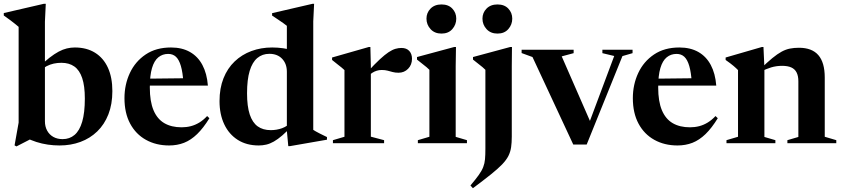

<svg xmlns="http://www.w3.org/2000/svg" viewBox="-31 -757 4454 1015"><path d="M102 -31 162 -37.5 56 17 46 11.5 67.5 -109V-615Q60.5 -621 49.8 -629.8Q39 -638.5 23.8 -650Q8.5 -661.5 -11 -675V-688L201 -737H211L206.5 -642.5V-116Q206.5 -88 218.2 -66.5Q230 -45 251 -33.2Q272 -21.5 300 -21.5Q337 -21.5 363.2 -43.8Q389.5 -66 403.5 -113.5Q417.5 -161 417.5 -236Q417.5 -302.5 403.5 -344.2Q389.5 -386 362 -405.5Q334.5 -425 293.5 -425Q272.5 -425 253 -420.8Q233.5 -416.5 215.2 -407Q197 -397.5 179 -381L172 -400Q204 -431 230.2 -451.5Q256.5 -472 279 -484Q301.5 -496 322.5 -501Q343.5 -506 364.5 -506Q427 -506 471.5 -478.2Q516 -450.5 539.5 -399Q563 -347.5 563 -275.5Q563 -206 542 -152.5Q521 -99 483 -62.2Q445 -25.5 394.2 -6.8Q343.5 12 283.5 12Q252.5 12 221.8 7.5Q191 3 161.2 -6.5Q131.5 -16 102 -31Z M873 -506Q931.5 -506 973.2 -482.2Q1015 -458.5 1039 -413.5Q1063 -368.5 1068 -304.5H737V-341L1001.5 -344L938.5 -320.5Q935 -375 925.2 -408.2Q915.5 -441.5 899.2 -456.8Q883 -472 858 -472Q828 -472 806 -454Q784 -436 772.5 -397Q761 -358 761 -294.5Q761 -221 780.5 -174.5Q800 -128 837.5 -106Q875 -84 929 -84Q954.5 -84 977.8 -90Q1001 -96 1022.8 -109.2Q1044.5 -122.5 1064 -143.5L1076 -132Q1044 -80 1011.2 -48.2Q978.5 -16.5 942.2 -2.2Q906 12 863 12Q794 12 740.5 -17.8Q687 -47.5 657 -103.5Q627 -159.5 627 -238Q627 -310 655.5 -371Q684 -432 739 -469Q794 -506 873 -506Z M1485.5 -377.5Q1485.5 -420 1460.5 -446.2Q1435.5 -472.5 1393 -472.5Q1356 -472.5 1329.5 -450.5Q1303 -428.5 1289 -382.5Q1275 -336.5 1275 -264Q1275 -195 1289.2 -152Q1303.5 -109 1331.2 -89Q1359 -69 1400.5 -69Q1432 -69 1460 -79.2Q1488 -89.5 1512 -113.5L1515.5 -94Q1485.5 -62 1461.5 -41.2Q1437.5 -20.5 1416.8 -8.8Q1396 3 1376.5 7.5Q1357 12 1337 12Q1272.5 12 1226 -17.5Q1179.5 -47 1154.5 -99.8Q1129.5 -152.5 1129.5 -222.5Q1129.5 -290.5 1150.5 -343.2Q1171.5 -396 1209.5 -432.2Q1247.5 -468.5 1298.2 -487.2Q1349 -506 1408 -506Q1437.5 -506 1466.8 -501.8Q1496 -497.5 1524.8 -489Q1553.5 -480.5 1581 -466.5L1485.5 -456.5V-620.5Q1479.5 -625.5 1466.5 -634.8Q1453.5 -644 1437.8 -654.5Q1422 -665 1407.5 -674.5V-687.5L1621.5 -737H1629.5L1625 -644.5V-70.5Q1629.5 -67.5 1638.2 -62.5Q1647 -57.5 1657.8 -52Q1668.5 -46.5 1679 -41.5Q1689.5 -36.5 1697.5 -32.5V-18.5L1502 15.5H1493L1485.5 -65.5Z M2091 -503.5Q2118 -503.5 2132.5 -487.8Q2147 -472 2147 -446.5Q2147 -414.5 2126.5 -393.5Q2106 -372.5 2076 -372.5Q2058.5 -372.5 2044.8 -376.2Q2031 -380 2017.8 -383.5Q2004.5 -387 1987 -387Q1973 -387 1960.8 -383.2Q1948.5 -379.5 1937.2 -372.2Q1926 -365 1914.5 -354L1912 -377Q1949.5 -418 1976.5 -443Q2003.5 -468 2023.2 -481Q2043 -494 2059.2 -498.8Q2075.5 -503.5 2091 -503.5ZM1929.5 -407V-34.5L1999.5 -16V0H1729V-16L1790 -34V-386.5Q1783.5 -393 1775 -399.8Q1766.5 -406.5 1754.5 -416Q1742.5 -425.5 1724.5 -440V-453L1918.5 -508.5H1927Z M2303 -579.5Q2266.5 -579.5 2245 -603.2Q2223.5 -627 2223.5 -658.5Q2223.5 -689.5 2245 -711.5Q2266.5 -733.5 2303 -733.5Q2339.5 -733.5 2360.2 -711.5Q2381 -689.5 2381 -658.5Q2381 -627 2360.2 -603.2Q2339.5 -579.5 2303 -579.5ZM2379.5 -508.5 2378 -407.5V-33.5L2437.5 -16V0H2178V-16L2239 -34V-388Q2233.5 -394 2223.8 -402Q2214 -410 2201.2 -420Q2188.5 -430 2173.5 -442V-455.5L2370 -508.5Z M2599 -579.5Q2562.5 -579.5 2541 -603.2Q2519.5 -627 2519.5 -658.5Q2519.5 -689.5 2541 -711.5Q2562.5 -733.5 2599 -733.5Q2635.5 -733.5 2656.2 -711.5Q2677 -689.5 2677 -658.5Q2677 -627 2656.2 -603.2Q2635.5 -579.5 2599 -579.5ZM2535 -388Q2529.5 -394 2519.8 -402Q2510 -410 2497.2 -420Q2484.5 -430 2469.5 -442V-455.5L2666 -508.5H2675.5L2674.5 -407.5V-35Q2674.5 -3 2671 21.2Q2667.5 45.5 2656.8 67Q2646 88.5 2623.8 111.8Q2601.5 135 2563.8 165.2Q2526 195.5 2469 238L2456 223.5Q2484 190.5 2500 168Q2516 145.5 2523.5 126.2Q2531 107 2533 84.5Q2535 62 2535 29Z M3259.5 -460.5 3070.5 7H2999.5L2784 -455.5L2726.5 -476.5V-494H3001.5V-476L2938.5 -459L3100.5 -88.5L3074 -81.5L3216 -461L3153.5 -476V-494H3313V-476Z M3560.5 -506Q3619 -506 3660.8 -482.2Q3702.5 -458.5 3726.5 -413.5Q3750.5 -368.5 3755.5 -304.5H3424.5V-341L3689 -344L3626 -320.5Q3622.5 -375 3612.8 -408.2Q3603 -441.5 3586.8 -456.8Q3570.5 -472 3545.5 -472Q3515.5 -472 3493.5 -454Q3471.5 -436 3460 -397Q3448.5 -358 3448.5 -294.5Q3448.5 -221 3468 -174.5Q3487.5 -128 3525 -106Q3562.5 -84 3616.5 -84Q3642 -84 3665.2 -90Q3688.5 -96 3710.2 -109.2Q3732 -122.5 3751.5 -143.5L3763.5 -132Q3731.5 -80 3698.8 -48.2Q3666 -16.5 3629.8 -2.2Q3593.5 12 3550.5 12Q3481.5 12 3428 -17.8Q3374.5 -47.5 3344.5 -103.5Q3314.5 -159.5 3314.5 -238Q3314.5 -310 3343 -371Q3371.5 -432 3426.5 -469Q3481.5 -506 3560.5 -506Z M4010 -399V-33L4068 -16V0H3809.5V-16L3870.5 -34V-386.5Q3862 -395.5 3846.8 -408.5Q3831.5 -421.5 3805 -440V-453L3996.5 -508.5H4005ZM4131.5 -16 4189.5 -33V-327.5Q4189.5 -355.5 4180.2 -373.8Q4171 -392 4152 -400.5Q4133 -409 4103.5 -409Q4073 -409 4045 -400.5Q4017 -392 3994.5 -379L3987.5 -391Q4024 -427 4051.5 -449.5Q4079 -472 4101.2 -484Q4123.5 -496 4145.2 -500.2Q4167 -504.5 4192.5 -504.5Q4261.5 -504.5 4295.2 -465.5Q4329 -426.5 4329 -347.5V-34L4390 -16V0H4131.5Z"/></svg>

Font: Newsreader 60pt SemiBold
Style: Regular
Weight: 600
Designer: Hugues Gentile
Foundry: Production Type
Version: Version 1.003